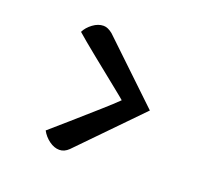

<svg xmlns="http://www.w3.org/2000/svg" viewBox="-90 -595 754 698"><g transform="rotate(20 287.0 -246.5)"><path d="M354 -253.9Q350.1 -257.8 306.2 -293Q262.2 -328.1 208.5 -371.6Q154.8 -415 129.9 -437Q139.2 -456.1 159.2 -470.9Q179.2 -485.8 200.2 -485.8Q216.8 -485.8 235.8 -470.2L462.9 -253.9L237.8 -22.9Q221.2 -6.8 202.1 -6.8Q182.1 -6.8 162.6 -21Q143.1 -35.2 131.8 -56.2Q149.9 -71.8 201.4 -116.9Q252.9 -162.1 293.9 -198.5Q335 -234.9 354 -253.9Z"/></g></svg>

Font: Sukar
Style: black
Weight: 900
Designer: Dario Muhafara - Ghiath Alsory
Foundry: Dario Muhafara - Ghiath Alsory
Version: Version 1.00 March 27, 2016, initial release